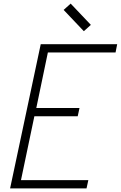

<svg xmlns="http://www.w3.org/2000/svg" viewBox="-20 -1045 670 1065"><path d="M36 0 206 -800H630L621 -754H215L252 -785L177 -425L151 -446H421L411 -400H140L175 -421L92 -25L76 -46H470L460 0ZM445 -872 333 -990 372 -1025 484 -907Z"/></svg>

Font: Victor Mono Thin
Style: Italic
Weight: 100
Italic angle: -12°
Monospace: yes
Designer: Rune Bjørnerås
Version: Version 1.561;gftools[0.9.30]